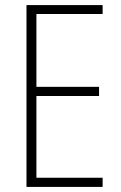

<svg xmlns="http://www.w3.org/2000/svg" viewBox="-20 -734 475 754"><path d="M383 0V-36H123V-357H369V-393H123V-679H383V-714H84V0Z"/></svg>

Font: Noto Sans Sinhala UI Condensed ExtraLight
Style: Regular
Weight: 200
Width: 3
Designer: Jelle Bosma - Monotype Design Team
Foundry: Monotype Imaging Inc.
Version: Version 2.006